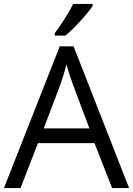

<svg xmlns="http://www.w3.org/2000/svg" viewBox="-20 -951 673 971"><path d="M546.9 0 458 -227.1H171.9L84 0H0L282.2 -716.8H352.1L632.8 0ZM432.1 -301.8 349.1 -522.9Q333 -564.9 315.9 -626Q305.2 -579.1 285.2 -522.9L201.2 -301.8ZM256.8 -783.2Q280.3 -813.5 307.4 -856.4Q334.5 -899.4 350.1 -931.2H448.7V-920.9Q427.2 -889.2 384.8 -842.8Q342.3 -796.4 311 -771H256.8Z"/></svg>

Font: f08482100
Style: Regular
Weight: 400
Foundry: Ascender Corporation
Version: Version 1.10